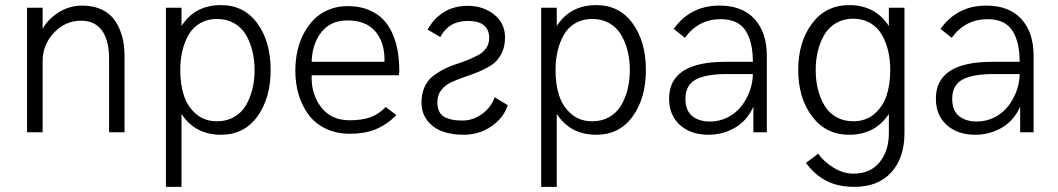

<svg xmlns="http://www.w3.org/2000/svg" viewBox="-20 -518 4144 752"><path d="M85.9 0V-487.8H147V-404.8Q168.9 -444.8 211.2 -470.5Q253.4 -496.1 301.8 -496.1Q345.7 -496.1 378.7 -480.5Q411.6 -464.8 430.4 -437Q449.2 -409.2 458.5 -374.8Q467.8 -340.3 467.8 -298.8V0H407.2V-291Q407.2 -319.3 402.1 -343.8Q397 -368.2 385 -389.9Q373 -411.6 350.8 -424.3Q328.6 -437 297.9 -437Q235.8 -437 191.4 -389.9Q147 -342.8 147 -278.8V0Z M629.9 213.9V-487.8H690.9V-416Q743.2 -498 845.7 -498Q936 -498 988 -426.5Q1040 -355 1040 -244.1Q1040 -133.3 988 -61.8Q936 9.8 845.7 9.8Q744.1 9.8 690.9 -71.8V213.9ZM830.1 -43Q867.2 -43 896.2 -59.3Q925.3 -75.7 942.4 -104.2Q959.5 -132.8 968.3 -168Q977.1 -203.1 977.1 -243.2Q977.1 -283.7 968.3 -319.1Q959.5 -354.5 942.4 -382.8Q925.3 -411.1 896.2 -427.5Q867.2 -443.8 830.1 -443.8Q793 -443.8 764.4 -427.5Q735.8 -411.1 719.2 -382.6Q702.6 -354 694.3 -318.8Q686 -283.7 686 -243.2Q686 -188.5 700 -144.8Q713.9 -101.1 747.3 -72Q780.8 -43 830.1 -43Z M1350.1 5.9Q1297.9 5.9 1256.3 -13.9Q1214.8 -33.7 1189.2 -67.9Q1163.6 -102.1 1150.1 -146.2Q1136.7 -190.4 1136.7 -241.2Q1136.7 -281.2 1144.8 -318.1Q1152.8 -355 1169.9 -387.2Q1187 -419.4 1210.9 -443.1Q1234.9 -466.8 1268.6 -480.5Q1302.2 -494.1 1341.8 -494.1Q1387.2 -494.1 1422.4 -480Q1457.5 -465.8 1480.2 -442.4Q1502.9 -418.9 1517.6 -385.3Q1532.2 -351.6 1538.1 -315.2Q1543.9 -278.8 1543.9 -236.8L1542 -223.1H1200.7Q1198.2 -149.4 1237.8 -98.1Q1277.3 -46.9 1349.1 -46.9Q1396 -46.9 1429.4 -58.3Q1462.9 -69.8 1490.7 -99.1L1532.7 -66.9Q1493.2 -28.3 1450.4 -11.2Q1407.7 5.9 1350.1 5.9ZM1200.7 -275.9H1485.8Q1488.3 -349.1 1451.2 -393.6Q1414.1 -438 1341.8 -438Q1274.9 -438 1238.8 -392.1Q1202.6 -346.2 1200.7 -275.9Z M1794.9 9.8Q1749 9.8 1713.1 -3.2Q1677.2 -16.1 1654.1 -45.4Q1630.9 -74.7 1630.9 -117.2Q1630.9 -150.4 1642.3 -176Q1653.8 -201.7 1672.4 -217Q1690.9 -232.4 1714.8 -245.1Q1738.8 -257.8 1763.4 -265.6Q1788.1 -273.4 1812 -283.2Q1835.9 -293 1854.5 -303Q1873 -313 1884.5 -329.8Q1896 -346.7 1896 -369.1Q1896 -436 1812 -436Q1737.8 -436 1704.6 -373L1654.8 -401.9Q1677.2 -443.8 1717 -469.5Q1756.8 -495.1 1812 -495.1Q1872.6 -495.1 1915.3 -461.2Q1958 -427.2 1958 -371.1Q1958 -333.5 1943.4 -306.2Q1928.7 -278.8 1905.3 -263.4Q1881.8 -248 1853.8 -236.6Q1825.7 -225.1 1797.4 -215.6Q1769 -206.1 1745.6 -194.8Q1722.2 -183.6 1707.5 -164.1Q1692.9 -144.5 1692.9 -117.2Q1692.9 -94.7 1701.2 -79.6Q1709.5 -64.5 1724.9 -57.6Q1740.2 -50.8 1755.6 -48.3Q1771 -45.9 1792 -45.9Q1833 -45.9 1868.7 -72Q1904.3 -98.1 1917 -137.2L1968.8 -106Q1953.1 -57.1 1905.5 -23.7Q1857.9 9.8 1794.9 9.8Z M2099.6 213.9V-487.8H2160.6V-416Q2212.9 -498 2315.4 -498Q2405.8 -498 2457.8 -426.5Q2509.8 -355 2509.8 -244.1Q2509.8 -133.3 2457.8 -61.8Q2405.8 9.8 2315.4 9.8Q2213.9 9.8 2160.6 -71.8V213.9ZM2299.8 -43Q2336.9 -43 2366 -59.3Q2395 -75.7 2412.1 -104.2Q2429.2 -132.8 2438 -168Q2446.8 -203.1 2446.8 -243.2Q2446.8 -283.7 2438 -319.1Q2429.2 -354.5 2412.1 -382.8Q2395 -411.1 2366 -427.5Q2336.9 -443.8 2299.8 -443.8Q2262.7 -443.8 2234.1 -427.5Q2205.6 -411.1 2189 -382.6Q2172.4 -354 2164.1 -318.8Q2155.8 -283.7 2155.8 -243.2Q2155.8 -188.5 2169.7 -144.8Q2183.6 -101.1 2217 -72Q2250.5 -43 2299.8 -43Z M2754.4 9.8Q2686 9.8 2643.3 -28.3Q2600.6 -66.4 2600.6 -131.8Q2600.6 -275.9 2820.8 -275.9H2928.7Q2928.7 -355.5 2899.4 -399.2Q2870.1 -442.9 2802.7 -442.9Q2715.8 -442.9 2662.6 -370.1L2618.7 -404.8Q2684.1 -496.1 2797.9 -496.1Q2887.2 -496.1 2935.3 -443.6Q2983.4 -391.1 2983.4 -299.8V0H2930.7V-100.1Q2906.2 -45.4 2858.9 -17.8Q2811.5 9.8 2754.4 9.8ZM2760.7 -42Q2799.3 -42 2832 -59.3Q2864.7 -76.7 2885.3 -104Q2905.8 -131.3 2917.2 -163.8Q2928.7 -196.3 2928.7 -228H2827.6Q2744.1 -228 2704.3 -206.1Q2664.6 -184.1 2664.6 -130.9Q2664.6 -85 2691.2 -63.5Q2717.8 -42 2760.7 -42Z M3326.7 213.9Q3263.2 213.9 3217.8 190.9Q3172.4 168 3136.7 120.1L3184.6 84Q3205.6 114.3 3243.9 138.2Q3282.2 162.1 3322.8 162.1Q3388.7 162.1 3425 117.4Q3461.4 72.8 3461.4 2.9V-71.8Q3407.7 9.8 3305.7 9.8Q3214.8 9.8 3160.6 -62.3Q3106.4 -134.3 3106.4 -244.1Q3106.4 -354 3160.6 -426Q3214.8 -498 3305.7 -498Q3408.2 -498 3461.4 -416V-487.8H3522.5V2.9Q3522.5 100.6 3470.7 157.2Q3418.9 213.9 3326.7 213.9ZM3321.8 -43Q3371.1 -43 3404.8 -72Q3438.5 -101.1 3452.6 -144.8Q3466.8 -188.5 3466.8 -243.2Q3466.8 -283.7 3458.5 -319.1Q3450.2 -354.5 3433.3 -383.1Q3416.5 -411.6 3387.7 -428.2Q3358.9 -444.8 3321.8 -444.8Q3284.7 -444.8 3255.6 -428.2Q3226.6 -411.6 3209.5 -383.1Q3192.4 -354.5 3183.6 -319.1Q3174.8 -283.7 3174.8 -243.2Q3174.8 -203.1 3183.6 -168Q3192.4 -132.8 3209.5 -104.2Q3226.6 -75.7 3255.6 -59.3Q3284.7 -43 3321.8 -43Z M3799.3 9.8Q3731 9.8 3688.2 -28.3Q3645.5 -66.4 3645.5 -131.8Q3645.5 -275.9 3865.7 -275.9H3973.6Q3973.6 -355.5 3944.3 -399.2Q3915 -442.9 3847.7 -442.9Q3760.7 -442.9 3707.5 -370.1L3663.6 -404.8Q3729 -496.1 3842.8 -496.1Q3932.1 -496.1 3980.2 -443.6Q4028.3 -391.1 4028.3 -299.8V0H3975.6V-100.1Q3951.2 -45.4 3903.8 -17.8Q3856.4 9.8 3799.3 9.8ZM3805.7 -42Q3844.2 -42 3877 -59.3Q3909.7 -76.7 3930.2 -104Q3950.7 -131.3 3962.2 -163.8Q3973.6 -196.3 3973.6 -228H3872.6Q3789.1 -228 3749.3 -206.1Q3709.5 -184.1 3709.5 -130.9Q3709.5 -85 3736.1 -63.5Q3762.7 -42 3805.7 -42Z"/></svg>

Font: HK Grotesk Light
Style: Regular
Weight: 300
Designer: Alfredo Marco Pradil and Stefan Peev
Foundry: Hanken Design Co.
Version: Version 1.045;PS 001.045;hotconv 1.0.88;makeotf.lib2.5.64775